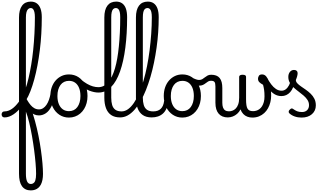

<svg xmlns="http://www.w3.org/2000/svg" viewBox="-114 -1447 4025 2394"><path d="M-57 17Q-76 17 -85 5.5Q-94 -6 -94 -20.5Q-94 -35 -85 -46.5Q-76 -58 -57 -58Q-34 -58 -11 -66Q12 -74 34 -89Q56 -104 77 -125.5Q98 -147 118 -173.5Q138 -200 156 -231Q180 -273 202 -334.5Q224 -396 242 -473Q260 -550 275 -639Q290 -728 300 -825.5Q310 -923 315.5 -1026Q321 -1129 321 -1232Q321 -1252 334 -1261.5Q347 -1271 364 -1271Q381 -1271 394 -1261.5Q407 -1252 407 -1232Q407 -1129 401 -1025Q395 -921 382.5 -821.5Q370 -722 352.5 -629.5Q335 -537 313 -456.5Q291 -376 265.5 -310.5Q240 -245 211 -198Q188 -161 163 -128Q138 -95 111.5 -68.5Q85 -42 57 -23Q29 -4 0.5 6.5Q-28 17 -57 17ZM270 927Q233 927 205.5 913.5Q178 900 159.5 874Q141 848 132 809Q123 770 123 718V-1229Q123 -1324 160.5 -1375.5Q198 -1427 270 -1427Q315 -1427 345.5 -1404.5Q376 -1382 391.5 -1339Q407 -1296 407 -1232Q407 -1213 394 -1204Q381 -1195 364 -1195Q347 -1195 334 -1204Q321 -1213 321 -1232Q321 -1271 315 -1296Q309 -1321 298 -1334Q287 -1347 270 -1347Q251 -1347 237 -1334Q223 -1321 216 -1295Q209 -1269 209 -1229V-223Q243 -171 271 -97Q299 -23 323 64.5Q347 152 365.5 244.5Q384 337 396.5 425.5Q409 514 415.5 590Q422 666 422 721Q422 762 415.5 795Q409 828 396.5 852.5Q384 877 365.5 893.5Q347 910 323 918.5Q299 927 270 927ZM270 847Q284 847 295 841.5Q306 836 314 826.5Q322 817 326.5 801.5Q331 786 333.5 766.5Q336 747 336 721Q336 665 329.5 587.5Q323 510 311.5 422.5Q300 335 284.5 247Q269 159 250 80.5Q231 2 209 -55V718Q209 784 224 815.5Q239 847 270 847Z M372 -8Q340 -8 314.5 -19.5Q289 -31 268 -50.5Q247 -70 230.5 -95Q214 -120 200 -147Q186 -174 174 -199Q170 -209 174 -224.5Q178 -240 184 -251Q190 -262 192 -258Q210 -224 228.5 -193Q247 -162 268 -137Q289 -112 315 -97.5Q341 -83 372 -83Q400 -83 423.5 -98Q447 -113 465.5 -140Q484 -167 497 -204Q510 -241 517 -284Q518 -293 531 -295Q544 -297 556 -293Q568 -289 567 -278Q558 -184 529 -124Q500 -64 459 -36Q418 -8 372 -8Z M746 19Q679 19 626.5 -16Q574 -51 544 -111.5Q514 -172 514 -250Q514 -309 531 -358Q548 -407 579.5 -443Q611 -479 653 -499Q695 -519 746 -519Q813 -519 865 -484.5Q917 -450 947 -389Q977 -328 977 -250Q977 -203 966 -162Q955 -121 934.5 -88Q914 -55 885.5 -31Q857 -7 821.5 6Q786 19 746 19ZM746 -61Q779 -61 805.5 -74Q832 -87 850.5 -112Q869 -137 879 -172Q889 -207 889 -250Q889 -308 872 -350.5Q855 -393 823 -416Q791 -439 746 -439Q713 -439 686 -426Q659 -413 640.5 -388Q622 -363 612 -328.5Q602 -294 602 -250Q602 -192 619.5 -149.5Q637 -107 669 -84Q701 -61 746 -61Z M1113 -293Q1061 -293 999 -317Q937 -341 862 -405Q850 -416 850.5 -427Q851 -438 858.5 -447Q866 -456 876 -459.5Q886 -463 892 -458Q933 -424 971 -402Q1009 -380 1044.5 -370Q1080 -360 1112 -360Q1148 -360 1178.5 -375.5Q1209 -391 1234.5 -420.5Q1260 -450 1281.5 -494Q1303 -538 1319.5 -594.5Q1336 -651 1348 -719.5Q1360 -788 1368 -868.5Q1376 -949 1380.5 -1040.5Q1385 -1132 1385 -1232Q1385 -1251 1398 -1260Q1411 -1269 1428 -1269Q1445 -1269 1458 -1260Q1471 -1251 1471 -1232Q1471 -1129 1465.5 -1034Q1460 -939 1449 -853.5Q1438 -768 1421.5 -693.5Q1405 -619 1383 -556.5Q1361 -494 1333 -445Q1305 -396 1271.5 -362Q1238 -328 1198.5 -310.5Q1159 -293 1113 -293Z M1383 17Q1315 17 1271.5 -13Q1228 -43 1207.5 -98.5Q1187 -154 1187 -228V-1229Q1187 -1326 1225 -1376.5Q1263 -1427 1335 -1427Q1380 -1427 1410.5 -1404.5Q1441 -1382 1456 -1339Q1471 -1296 1471 -1232Q1471 -1213 1458 -1204Q1445 -1195 1428 -1195Q1411 -1195 1398 -1204Q1385 -1213 1385 -1232Q1385 -1272 1379 -1297Q1373 -1322 1361 -1334.5Q1349 -1347 1331 -1347Q1311 -1347 1298 -1334.5Q1285 -1322 1279 -1296Q1273 -1270 1273 -1229V-228Q1273 -176 1284.5 -137.5Q1296 -99 1324.5 -78.5Q1353 -58 1402 -58Q1416 -58 1422.5 -46.5Q1429 -35 1427.5 -20.5Q1426 -6 1415 5.5Q1404 17 1383 17Z M1383 17Q1364 17 1357.5 5.5Q1351 -6 1355 -20.5Q1359 -35 1371 -46.5Q1383 -58 1402 -58Q1444 -58 1482.5 -85.5Q1521 -113 1556 -164.5Q1591 -216 1620.5 -286Q1650 -356 1675 -440.5Q1700 -525 1719 -620.5Q1738 -716 1751 -818Q1764 -920 1771.5 -1025Q1779 -1130 1779 -1232Q1779 -1251 1792 -1260.5Q1805 -1270 1822 -1270Q1839 -1270 1852 -1260.5Q1865 -1251 1865 -1232Q1865 -1141 1858.5 -1045.5Q1852 -950 1838.5 -854Q1825 -758 1806 -665.5Q1787 -573 1761.5 -486.5Q1736 -400 1705.5 -324Q1675 -248 1639 -185.5Q1603 -123 1562.5 -77.5Q1522 -32 1477.5 -7.5Q1433 17 1383 17Z M1777 17Q1709 17 1665.5 -13Q1622 -43 1601.5 -98.5Q1581 -154 1581 -228V-1229Q1581 -1326 1619 -1376.5Q1657 -1427 1729 -1427Q1774 -1427 1804.5 -1404.5Q1835 -1382 1850 -1339Q1865 -1296 1865 -1232Q1865 -1213 1852 -1204Q1839 -1195 1822 -1195Q1805 -1195 1792 -1204Q1779 -1213 1779 -1232Q1779 -1272 1773 -1297Q1767 -1322 1755 -1334.5Q1743 -1347 1725 -1347Q1705 -1347 1692 -1334.5Q1679 -1322 1673 -1296Q1667 -1270 1667 -1229V-228Q1667 -176 1678.5 -137.5Q1690 -99 1718.5 -78.5Q1747 -58 1796 -58Q1810 -58 1816.5 -46.5Q1823 -35 1821.5 -20.5Q1820 -6 1809 5.5Q1798 17 1777 17Z M1777 17Q1763 17 1756.5 5.5Q1750 -6 1751.5 -20.5Q1753 -35 1764 -46.5Q1775 -58 1796 -58Q1826 -58 1849.5 -66Q1873 -74 1890 -90Q1907 -106 1917.5 -130Q1928 -154 1932 -186Q1934 -201 1947 -205.5Q1960 -210 1972.5 -205.5Q1985 -201 1983 -186Q1979 -133 1962 -94.5Q1945 -56 1918 -31.5Q1891 -7 1855.5 5Q1820 17 1777 17Z M2160 19Q2093 19 2040.5 -16Q1988 -51 1958 -111.5Q1928 -172 1928 -250Q1928 -309 1945 -358Q1962 -407 1993.5 -443Q2025 -479 2067 -499Q2109 -519 2160 -519Q2227 -519 2279 -484.5Q2331 -450 2361 -389Q2391 -328 2391 -250Q2391 -203 2380 -162Q2369 -121 2348.5 -88Q2328 -55 2299.5 -31Q2271 -7 2235.5 6Q2200 19 2160 19ZM2160 -61Q2193 -61 2219.5 -74Q2246 -87 2264.5 -112Q2283 -137 2293 -172Q2303 -207 2303 -250Q2303 -308 2286 -350.5Q2269 -393 2237 -416Q2205 -439 2160 -439Q2127 -439 2100 -426Q2073 -413 2054.5 -388Q2036 -363 2026 -328.5Q2016 -294 2016 -250Q2016 -192 2033.5 -149.5Q2051 -107 2083 -84Q2115 -61 2160 -61Z M2369 -379Q2358 -379 2341.5 -384Q2325 -389 2307 -398Q2289 -407 2271 -418Q2255 -428 2251 -440.5Q2247 -453 2251 -464Q2255 -475 2263 -480.5Q2271 -486 2278 -481Q2308 -465 2330 -457.5Q2352 -450 2368 -450Q2392 -450 2408.5 -460Q2425 -470 2440.5 -482.5Q2456 -495 2474 -505Q2492 -515 2519 -515Q2531 -515 2537 -503.5Q2543 -492 2543 -477.5Q2543 -463 2536.5 -451.5Q2530 -440 2516 -440Q2496 -440 2481 -431Q2466 -422 2450.5 -409.5Q2435 -397 2416 -388Q2397 -379 2369 -379Z M2726 17Q2690 17 2661.5 5.5Q2633 -6 2613 -29Q2593 -52 2582.5 -86Q2572 -120 2572 -166V-369Q2572 -411 2560 -425.5Q2548 -440 2517 -440Q2501 -440 2492.5 -451.5Q2484 -463 2484 -477.5Q2484 -492 2492.5 -503.5Q2501 -515 2519 -515Q2555 -515 2581.5 -505Q2608 -495 2625 -474Q2642 -453 2650 -422Q2658 -391 2658 -349V-166Q2658 -131 2666.5 -107Q2675 -83 2693.5 -71Q2712 -59 2741 -59Q2761 -59 2783 -66.5Q2805 -74 2824.5 -93Q2844 -112 2856 -145.5Q2868 -179 2868 -230V-489Q2868 -501 2878.5 -508Q2889 -515 2911 -515Q2934 -515 2944 -508Q2954 -501 2954 -489V-211Q2954 -165 2958.5 -136Q2963 -107 2973.5 -90.5Q2984 -74 3001 -67.5Q3018 -61 3042 -61Q3062 -61 3082 -67Q3102 -73 3120.5 -86.5Q3139 -100 3153 -122Q3167 -144 3175.5 -174.5Q3184 -205 3184 -246Q3184 -293 3179 -327Q3174 -361 3166 -390Q3136 -406 3119.5 -422.5Q3103 -439 3103 -466Q3103 -483 3113.5 -501Q3124 -519 3154 -519Q3184 -519 3205 -494.5Q3226 -470 3240 -430Q3254 -390 3260.5 -344Q3267 -298 3267 -255Q3267 -213 3257 -172.5Q3247 -132 3228 -97.5Q3209 -63 3180.5 -37Q3152 -11 3115 4Q3078 19 3032 19Q2999 19 2970 8Q2941 -3 2919.5 -25.5Q2898 -48 2885 -83Q2868 -50 2843 -28Q2818 -6 2788 5.5Q2758 17 2726 17Z M3395 -249Q3348 -249 3309 -272.5Q3270 -296 3237 -338.5Q3204 -381 3172 -439Q3164 -455 3174 -466.5Q3184 -478 3199 -480Q3214 -482 3221 -468Q3242 -430 3268 -395Q3294 -360 3326.5 -338Q3359 -316 3397 -316Q3426 -316 3449.5 -334Q3473 -352 3490 -384.5Q3507 -417 3514 -460Q3517 -476 3530.5 -479Q3544 -482 3556 -474.5Q3568 -467 3565 -450Q3549 -348 3504.5 -298.5Q3460 -249 3395 -249Z M3646 19Q3600 19 3560 5Q3520 -9 3492 -36Q3485 -44 3485.5 -56Q3486 -68 3500 -81Q3511 -92 3520 -94.5Q3529 -97 3540 -89Q3566 -70 3590.5 -60Q3615 -50 3652 -50Q3692 -50 3715.5 -73.5Q3739 -97 3739 -135Q3739 -171 3720.5 -200Q3702 -229 3672.5 -254.5Q3643 -280 3610 -304.5Q3577 -329 3547.5 -356Q3518 -383 3499.5 -415.5Q3481 -448 3481 -488Q3481 -526 3501 -550.5Q3521 -575 3552 -575Q3573 -575 3585 -564.5Q3597 -554 3597 -535Q3597 -519 3591.5 -497.5Q3586 -476 3575 -450Q3575 -428 3593 -408.5Q3611 -389 3639.5 -369.5Q3668 -350 3699.5 -328Q3731 -306 3759.5 -278.5Q3788 -251 3806 -215.5Q3824 -180 3824 -133Q3824 -66 3775.5 -23.5Q3727 19 3646 19Z"/></svg>

Font: Playwrite FR Trad
Style: Regular
Weight: 400
Designer: Veronika Burian, José Scaglione
Foundry: TypeTogether
Version: Version 1.000